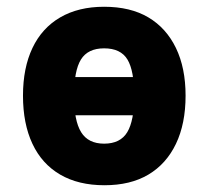

<svg xmlns="http://www.w3.org/2000/svg" viewBox="-20 -537 616 568"><path d="M289 11Q212 11 158 -20.5Q104 -52 76 -111.5Q48 -171 48 -254Q48 -336 76 -395Q104 -454 158 -485.5Q212 -517 288 -517Q366 -517 419 -485.5Q472 -454 500.5 -395Q529 -336 529 -254Q529 -171 500.5 -111.5Q472 -52 419 -20.5Q366 11 289 11ZM288 -112Q336 -112 356.5 -146Q377 -180 377 -253Q377 -328 357 -361Q337 -394 288 -394Q240 -394 219.5 -361Q199 -328 199 -253Q199 -180 220 -146Q241 -112 288 -112ZM144 -196V-309H431V-196Z"/></svg>

Font: Nunito Sans 7pt Condensed Black
Style: Regular
Weight: 900
Width: 3
Designer: Vernon Adams
Foundry: Vernon Adams
Version: Version 3.101;gftools[0.9.27]